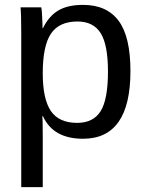

<svg xmlns="http://www.w3.org/2000/svg" viewBox="-20 -558 596 786"><path d="M514 -267Q514 10 320 10Q198 10 156 -82H153Q155 -76 155 1V208H67V-420Q67 -502 64 -528H149Q149 -528 151 -514Q152 -508 152 -499Q152 -490 153 -477Q154 -465 154 -456.5Q154 -448 154 -443H156Q180 -492 218.5 -515Q257 -538 320 -538Q417 -538 465.5 -473Q514 -408 514 -267ZM422 -265Q422 -375 392 -422.5Q362 -470 297 -470Q222 -470 188.5 -420Q155 -370 155 -258Q155 -153 188 -104Q221 -55 296 -55Q362 -55 392 -103Q422 -151 422 -265Z"/></svg>

Font: Libra Sans
Style: Regular
Weight: 400
Foundry: Context Ltd
Version: Version 1.000; ttfautohint (v1.3)